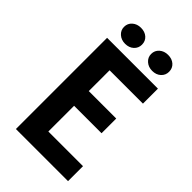

<svg xmlns="http://www.w3.org/2000/svg" viewBox="-259 -955 1042 1042"><g transform="rotate(45 262.0 -434.5)"><path d="M81.7 0H481.8V-115H215.8V-312.5H426.5V-425.3H215.8V-585H471.8V-700H81.7ZM173.5 -746Q203.7 -746 222.9 -763.6Q242 -781.2 242 -807.4Q242 -834.8 222.9 -851.8Q203.7 -868.8 173.5 -868.8Q144.1 -868.8 124.3 -851.5Q104.5 -834.2 104.5 -807.1Q104.5 -781.2 124.3 -763.6Q144.1 -746 173.5 -746ZM381.5 -746Q411.8 -746 430.9 -763.6Q450 -781.2 450 -807.4Q450 -834.8 430.9 -851.8Q411.8 -868.8 381.5 -868.8Q352.1 -868.8 332.3 -851.5Q312.5 -834.2 312.5 -807.1Q312.5 -781.2 332.3 -763.6Q352.1 -746 381.5 -746Z"/></g></svg>

Font: Tilda Sans VF
Style: Regular
Weight: 400
Designer: ParaType Ltd
Foundry: ParaType Ltd
Version: Version 1.010